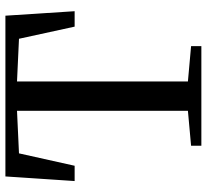

<svg xmlns="http://www.w3.org/2000/svg" viewBox="-48 -736 783 728"><g transform="rotate(-90 344.0 -371.5)"><path d="M288.5 -51V-699L127 -691.5L80 -480.5H22L39.5 -743H649L666 -480.5H607.5L561.5 -691.5L399.5 -699V-51L533.5 -39V0H156V-39Z"/></g></svg>

Font: Merriweather 60pt
Style: Regular
Weight: 400
Version: Version 2.100